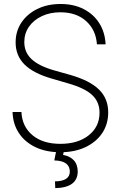

<svg xmlns="http://www.w3.org/2000/svg" viewBox="-20 -759 611 972"><path d="M285.6 11.7Q213.9 11.7 160.2 -13.7Q106.4 -39.1 75.9 -85Q45.4 -130.9 43.5 -191.9H88.4Q91.8 -118.7 144.3 -74.7Q196.8 -30.8 285.6 -30.8Q375 -30.8 429.4 -74.2Q483.9 -117.7 483.9 -188.5Q483.9 -242.7 447 -277.6Q410.2 -312.5 325.2 -336.9L243.2 -360.8Q148.9 -387.7 104 -432.6Q59.1 -477.5 59.1 -544.4Q59.1 -601.1 88.4 -644.8Q117.7 -688.5 168.9 -713.6Q220.2 -738.8 286.6 -738.8Q353.5 -738.8 403.8 -712.9Q454.1 -687 482.9 -641.1Q511.7 -595.2 514.6 -534.7H470.7Q465.8 -606.9 416.3 -651.9Q366.7 -696.8 285.6 -696.8Q232.9 -696.8 191.7 -677.2Q150.4 -657.7 126.7 -623.8Q103 -589.8 103 -545.9Q103 -494.6 139.4 -460Q175.8 -425.3 253.9 -402.8L336.9 -379.4Q435.1 -351.1 481.4 -305.4Q527.8 -259.8 527.8 -189.9Q527.8 -130.9 497.6 -85.4Q467.3 -40 412.8 -14.2Q358.4 11.7 285.6 11.7ZM266.1 -2.9H305.2L299.3 25.4Q333 30.8 353 51.8Q373 72.8 373.5 108.9Q373 190.9 259.8 193.4L258.3 159.2Q333 158.2 333.5 109.9Q333 54.7 254.9 53.2Z"/></svg>

Font: Inter Display Extra Light
Style: Regular
Weight: 200
Designer: Rasmus Andersson
Foundry: rsms
Version: Version 4.000;git-4fc901f